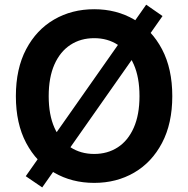

<svg xmlns="http://www.w3.org/2000/svg" viewBox="-20 -777 810 826"><path d="M385.3 9.8Q289.1 9.8 212.9 -34.4Q136.7 -78.6 92.5 -162.1Q48.3 -245.6 48.3 -363.3Q48.3 -481.4 92.5 -565.2Q136.7 -648.9 212.9 -693.1Q289.1 -737.3 385.3 -737.3Q481 -737.3 556.9 -693.1Q632.8 -648.9 677 -565.2Q721.2 -481.4 721.2 -363.3Q721.2 -245.6 677 -161.9Q632.8 -78.1 556.9 -34.2Q481 9.8 385.3 9.8ZM385.3 -114.7Q442.9 -114.7 486.8 -143.3Q530.8 -171.9 555.4 -227.5Q580.1 -283.2 580.1 -363.3Q580.1 -444.3 555.4 -500Q530.8 -555.7 486.8 -584.2Q442.9 -612.8 385.3 -612.8Q327.1 -612.8 283 -584Q238.8 -555.2 214.1 -499.5Q189.5 -443.8 189.5 -363.3Q189.5 -283.2 214.1 -227.8Q238.8 -172.4 283 -143.6Q327.1 -114.7 385.3 -114.7ZM161.6 29.3 90.8 -19 608.9 -756.8 679.2 -708Z"/></svg>

Font: Inter Cardless
Style: Bold
Weight: 700
Designer: Rasmus Andersson
Foundry: rsms
Version: Version 4.001;git-9221beed3